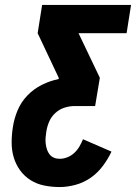

<svg xmlns="http://www.w3.org/2000/svg" viewBox="-20 -755 549 775"><path d="M221 0Q189 0 159 -6Q129 -12 104 -27.5Q79 -43 61.5 -67Q44 -91 35.5 -119.5Q27 -148 27 -179.5Q27 -211 32 -242Q37 -276 51 -309.5Q65 -343 90.5 -369.5Q116 -396 149 -412.5Q182 -429 217 -436V-441L132 -621L150 -735H509L491 -621H297L383 -441L364 -327H282Q261 -327 240.5 -320.5Q220 -314 203.5 -299Q187 -284 178.5 -264Q170 -244 167 -224Q165 -212 164 -199.5Q163 -187 164.5 -175Q166 -163 169.5 -152Q173 -141 180 -132Q187 -123 197.5 -118.5Q208 -114 221 -114Q236 -114 251.5 -120Q267 -126 279.5 -137.5Q292 -149 300.5 -163.5Q309 -178 315 -193L430 -143Q416 -113 395 -85Q374 -57 346 -37.5Q318 -18 285 -9Q252 0 221 0Z"/></svg>

Font: Iosevka SS04 Heavy
Style: Italic
Weight: 900
Italic angle: -9°
Monospace: yes
Designer: Belleve Invis
Foundry: Belleve Invis
Version: Version 19.0.0; ttfautohint (v1.8.4)